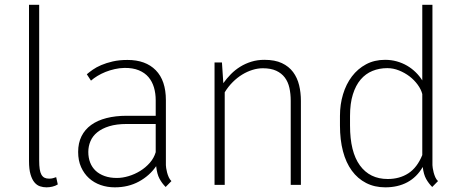

<svg xmlns="http://www.w3.org/2000/svg" viewBox="-20 -781 1953 811"><path d="M102.5 -760.7H145.5V-103Q145.5 -81.5 147.7 -66.9Q149.9 -52.2 155 -43.2Q160.2 -34.2 168 -30.3Q175.8 -26.4 187.5 -26.4Q196.8 -26.4 203.6 -28.3Q210.4 -30.3 217.3 -32.7L224.1 -2Q213.9 4.4 201.4 7.3Q189 10.3 176.3 10.3Q162.1 10.3 148.9 5.9Q135.7 1.5 125.5 -10.7Q115.2 -22.9 108.9 -44.7Q102.5 -66.4 102.5 -100.6Z M473.6 -29.3Q497.6 -29.3 523.4 -37.1Q549.3 -44.9 572.3 -59.1Q595.2 -73.2 612.8 -93.3Q630.4 -113.3 637.7 -138.2V-257.3H515.6Q472.2 -257.3 441.4 -247.8Q410.6 -238.3 390.9 -222.2Q371.1 -206.1 362.1 -184.6Q353 -163.1 353 -139.2Q353 -114.7 360.8 -94.5Q368.7 -74.2 384 -59.8Q399.4 -45.4 421.9 -37.4Q444.3 -29.3 473.6 -29.3ZM679.7 8.8Q664.1 -6.8 653.6 -26.4Q643.1 -45.9 639.6 -79.1Q611.8 -38.6 566.9 -14.2Q522 10.3 464.8 10.3Q433.1 10.3 405 0.5Q377 -9.3 356 -28.3Q335 -47.4 322.5 -75.2Q310.1 -103 310.1 -139.2Q310.1 -176.8 324.2 -205.3Q338.4 -233.9 365 -253.2Q391.6 -272.5 429.7 -282.2Q467.8 -292 515.6 -292H637.7V-357.9Q637.7 -386.2 630.4 -411.4Q623 -436.5 607.4 -455.1Q591.8 -473.6 566.4 -484.1Q541 -494.6 505.4 -494.1Q484.4 -493.7 464.1 -489Q443.8 -484.4 425.5 -477.1Q407.2 -469.7 391.6 -460.2Q376 -450.7 364.3 -440.4L346.7 -467.3Q356.9 -476.1 371.8 -486.6Q386.7 -497.1 407.7 -506.1Q428.7 -515.1 456.3 -521.5Q483.9 -527.8 518.6 -527.8Q595.2 -527.8 637.9 -484.4Q680.7 -440.9 680.7 -357.9V-83.5Q680.7 -79.6 681.9 -71Q683.1 -62.5 685.8 -52.2Q688.5 -42 692.9 -32.2Q697.3 -22.5 704.1 -16.1Z M917.5 -517.1 923.3 -429.7Q937.5 -449.7 955.3 -467.8Q973.1 -485.8 994.9 -499.3Q1016.6 -512.7 1042 -520.5Q1067.4 -528.3 1096.7 -528.3Q1141.1 -528.3 1170.7 -514.4Q1200.2 -500.5 1218 -476.6Q1235.8 -452.6 1243.4 -421.4Q1251 -390.1 1251 -355V0H1208V-355Q1208 -384.8 1202.4 -409.9Q1196.8 -435.1 1183.1 -453.4Q1169.4 -471.7 1146.7 -482.2Q1124 -492.7 1090.3 -492.7Q1068.8 -492.7 1046.6 -485.8Q1024.4 -479 1003.2 -466.1Q981.9 -453.1 962.9 -434.1Q943.8 -415 929.2 -391.1V0H886.2V-517.1Z M1416 -291.5Q1416 -339.8 1429 -382.8Q1441.9 -425.8 1466.6 -458.3Q1491.2 -490.7 1526.4 -509.5Q1561.5 -528.3 1606.4 -528.3Q1632.8 -528.3 1656.2 -521.7Q1679.7 -515.1 1699.7 -503.4Q1719.7 -491.7 1735.8 -475.8Q1752 -460 1763.7 -441.4V-760.7H1806.6V-83.5Q1806.6 -79.6 1807.9 -71Q1809.1 -62.5 1811.8 -52.2Q1814.5 -42 1818.8 -32.2Q1823.2 -22.5 1830.1 -16.1L1805.7 8.8Q1790.5 -6.3 1780 -25.1Q1769.5 -43.9 1765.6 -75.7Q1740.7 -32.7 1700.7 -11.2Q1660.6 10.3 1607.4 10.3Q1562 10.3 1526.4 -8.1Q1490.7 -26.4 1466.1 -60.1Q1441.4 -93.8 1428.7 -142.1Q1416 -190.4 1416 -250.5ZM1458.5 -250.5Q1458.5 -139.6 1500.2 -82.3Q1542 -24.9 1617.7 -24.9Q1668 -24.9 1705.1 -49.1Q1742.2 -73.2 1763.7 -126V-383.8Q1758.8 -403.3 1744.4 -423.1Q1730 -442.9 1710 -458.3Q1689.9 -473.6 1665.5 -483.4Q1641.1 -493.2 1616.2 -493.2Q1582 -493.2 1553.2 -481.4Q1524.4 -469.7 1503.4 -445.1Q1482.4 -420.4 1470.5 -382.3Q1458.5 -344.2 1458.5 -291.5Z"/></svg>

Font: Ufes Sans Thin
Style: Regular
Weight: 100
Designer: Ricardo Esteves & Thais Bronze
Foundry: ProDesignUfes - Ricardo Esteves, Thais Bronze (This is a derivative work, based on Roboto family, by Christian Robertson
Version: Version 2.0